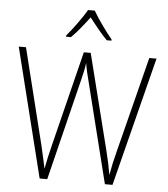

<svg xmlns="http://www.w3.org/2000/svg" viewBox="-61 -1003 924 1058"><g transform="rotate(5 400.5 -474.0)"><path d="M420 -948H383C359 -906 308 -836 275 -798V-791H302C335 -823 373 -872 401 -909C430 -871 467 -824 500 -791H526V-798C497 -832 444 -905 420 -948ZM782 -714H742L608 -185C595 -136 587 -98 579 -53C571 -99 564 -133 551 -185L418 -714H380L249 -187C238 -145 228 -99 220 -56C213 -90 204 -130 191 -186L60 -714H20L198 0H240L379 -563C387 -596 393 -621 398 -656C404 -618 411 -591 421 -552L559 0H601Z"/></g></svg>

Font: Noto Sans Devanagari SemiCondensed ExtraLight
Style: Regular
Weight: 200
Width: 4
Designer: Jelle Bosma - Monotype Design Team
Foundry: Monotype Imaging Inc.
Version: Version 2.004